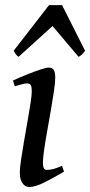

<svg xmlns="http://www.w3.org/2000/svg" viewBox="-20 -727 360 767"><path d="M235.8 -41.5Q189.9 -14.2 155 2.9Q120.1 20 96.7 20Q80.1 20 69.6 4.6Q59.1 -10.7 59.1 -37.1Q59.1 -54.7 64 -88.1Q68.8 -121.6 75.9 -162.4Q83 -203.1 90.1 -243.4Q97.2 -283.7 102.1 -315.4Q106.9 -347.2 106.9 -361.3Q106.9 -383.8 101.6 -388.9Q96.2 -394 86.9 -394Q81.1 -394 66.2 -390.1Q51.3 -386.2 39.1 -382.3L31.7 -405.3Q59.1 -418 88.4 -429.7Q117.7 -441.4 141.4 -449.2Q165 -457 174.8 -457Q188.5 -457 194.6 -447.8Q200.7 -438.5 200.7 -416Q200.7 -398.9 195.8 -364.7Q190.9 -330.6 183.6 -288.6Q176.3 -246.6 168.7 -204.3Q161.1 -162.1 156.2 -128.2Q151.4 -94.2 151.4 -77.1Q151.4 -48.3 166 -48.3Q181.2 -48.3 194.3 -52Q207.5 -55.7 227.5 -64.5ZM319.8 -524.4Q307.6 -506.3 293.9 -500L189.9 -623L54.2 -500Q49.8 -502.9 44.7 -508.5Q39.6 -514.2 34.7 -524.4L175.8 -706.5H228Z"/></svg>

Font: Gentium Book Plus
Style: Italic
Weight: 400
Italic angle: -8°
Designer: Victor Gaultney, Annie Olsen, Iska Routamaa, Becca Hirsbrunner
Foundry: SIL International
Version: Version 6.101